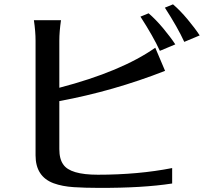

<svg xmlns="http://www.w3.org/2000/svg" viewBox="-20 -866 957 899"><path d="M138.7 -771.5H265.6Q257.8 -717.8 257.8 -675.8V-455.1Q548.8 -531.2 707 -642.6L752.9 -534.2Q510.7 -439.5 257.8 -392.6V-168Q257.8 -121.1 276.4 -95.7Q308.6 -47.9 438.5 -47.9Q627 -47.9 786.1 -79.1V-6.8Q648.4 14.6 440.4 13.7Q378.9 13.7 325.2 10.3Q271.5 6.8 231.4 -7.8Q146.5 -39.1 146.5 -138.7V-675.8Q146.5 -717.8 138.7 -771.5ZM637.7 -788.1 675.8 -803.7Q709 -775.4 743.7 -733.9Q778.3 -692.4 800.8 -658.2L728.5 -627.9Q698.2 -694.3 637.7 -788.1ZM752 -830.1 790 -845.7Q823.2 -817.4 857.9 -775.9Q892.6 -734.4 915 -700.2L842.8 -669.9Q812.5 -736.3 752 -830.1Z"/></svg>

Font: GenEi LateMin P v2
Style: Medium
Weight: 500
Designer: o_tamon (Modified)
Foundry: o_tamon / Adobe Systems Incorporated / FONT 910 / Philipp H. Poll
Version: Version 2.1;Original Version 1.004